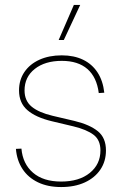

<svg xmlns="http://www.w3.org/2000/svg" viewBox="-20 -755 497 783"><path d="M229.5 7.8Q174.8 7.8 134.8 -11.5Q94.7 -30.8 71.8 -65.7Q48.8 -100.6 44.9 -147.9L67.4 -148.9Q72.8 -86.9 114.5 -50.8Q156.2 -14.6 229.5 -14.6Q302.7 -14.6 346.2 -49.8Q389.6 -85 389.6 -141.6Q389.6 -184.1 361.6 -205.3Q333.5 -226.6 279.3 -239.7L190.9 -260.7Q125.5 -276.4 91.6 -305.9Q57.6 -335.4 57.6 -386.2Q57.6 -429.2 79.6 -461.4Q101.6 -493.7 140.9 -511.5Q180.2 -529.3 231.9 -529.3Q281.7 -529.3 318.6 -511.5Q355.5 -493.7 377.7 -459.7Q399.9 -425.8 405.3 -377L382.8 -375.5Q374.5 -440.4 336.4 -473.6Q298.3 -506.8 231.9 -506.8Q163.6 -506.8 121.8 -473.9Q80.1 -440.9 80.1 -386.2Q80.1 -343.8 109.4 -319.8Q138.7 -295.9 194.8 -282.7L284.2 -261.7Q346.2 -246.6 379.2 -219.7Q412.1 -192.9 412.1 -141.6Q412.1 -97.2 389.4 -63.5Q366.7 -29.8 325.7 -11Q284.7 7.8 229.5 7.8ZM219.2 -591.8 281.2 -734.9H307.1L240.2 -591.8Z"/></svg>

Font: Inter 28pt Thin
Style: Regular
Weight: 250
Designer: Rasmus Andersson
Foundry: rsms
Version: Version 4.001;git-66647c0bb